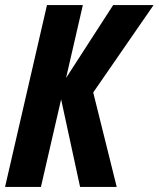

<svg xmlns="http://www.w3.org/2000/svg" viewBox="-29 -740 628 760"><path d="M-9 0 157 -720H299L133 0ZM189 -364 419 -720H579L340 -374ZM288 0 207 -374H340L433 0Z"/></svg>

Font: Instrument Sans Condensed
Style: Bold Italic
Weight: 700
Width: 3
Italic angle: -13°
Designer: Rodrigo Fuenzalida
Foundry: fragTYPE
Version: Version 1.000;gftools[0.9.28]